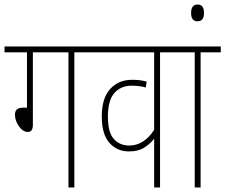

<svg xmlns="http://www.w3.org/2000/svg" viewBox="-20 -827 994 847"><path d="M282 -596V0H308V-596H397V-622H0V-596H99V-352H81Q46 -352 46 -321Q46 -295 63.5 -270Q81 -245 103 -245Q125 -245 125 -276V-596Z M686 -596H775V-622H385V-596H660V-254Q615 -185 550 -185Q508 -185 482 -214Q456 -243 456 -313Q456 -384 484.5 -416.5Q513 -449 561 -449Q596 -449 623 -441L627 -467Q612 -471 597.5 -473Q583 -475 563 -475Q503 -475 466 -434.5Q429 -394 429 -313Q429 -235 462.5 -197Q496 -159 549 -159Q590 -159 616.5 -176Q643 -193 660 -215V0H686Z M954 -596V-622H763V-596H839V0H865V-596Z M851 -733Q880 -733 880 -770Q880 -807 852 -807Q823 -807 823 -770Q823 -733 851 -733Z"/></svg>

Font: Noto Sans Devanagari Extra Condensed Thin
Style: Regular
Weight: 250
Width: 2
Designer: Monotype Design Team
Foundry: Monotype Imaging Inc.
Version: 1.000